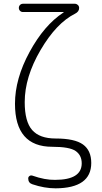

<svg xmlns="http://www.w3.org/2000/svg" viewBox="-20 -770 540 1020"><path d="M257.8 9.8Q59.6 9.8 59.6 -218.8Q59.6 -351.6 137.2 -494.1Q214.8 -636.7 316.4 -703.1Q318.4 -703.1 318.4 -705.1Q318.4 -706.1 317.4 -706.1H101.6Q92.8 -706.1 86.4 -712.4Q80.1 -718.8 80.1 -728Q80.1 -737.3 86.4 -743.7Q92.8 -750 101.6 -750H377.9Q386.7 -750 393.6 -743.7Q400.4 -737.3 400.4 -727.5Q400.4 -708 378.9 -697.3Q279.3 -647.5 195.3 -503.9Q111.3 -360.4 111.3 -227.5Q111.3 -124 150.9 -79.1Q190.4 -34.2 275.4 -34.2Q377 -34.2 420.9 -2.4Q464.8 29.3 464.8 95.7Q464.8 229.5 275.4 230.5Q215.8 230.5 152.3 209Q129.9 202.1 129.9 177.7Q129.9 169.9 136.7 165Q143.6 160.2 152.3 163.1Q218.8 186.5 272.5 185.5Q414.1 185.5 414.1 97.7Q414.1 54.7 381.8 32.2Q349.6 9.8 257.8 9.8Z"/></svg>

Font: Rounded-L Mgen+ 1m light
Style: Regular
Weight: 200
Designer: [Source Han Sans]
Ryoko NISHIZUKA  (kana & ideographs); Paul D. Hunt (Latin, Greek & Cyrillic); Wenlong ZHANG  (bopomofo
Version: Version 1.059.20150602